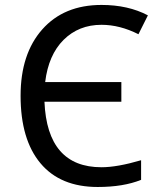

<svg xmlns="http://www.w3.org/2000/svg" viewBox="-20 -744 640 774"><path d="M162.1 -413.1H469.2V-334H159.2Q170.4 -69.8 389.2 -69.8Q452.6 -69.8 548.8 -98.1V-19Q477.5 9.8 374 9.8Q223.1 9.8 143.1 -85.9Q63 -181.6 63 -357.9Q63 -526.9 150.4 -625.5Q237.8 -724.1 389.2 -724.1Q496.6 -724.1 576.2 -682.1L538.1 -606Q462.9 -644 389.2 -644Q297.4 -644 236.3 -583.3Q175.3 -522.5 162.1 -413.1Z"/></svg>

Font: WenQuanYi Micro Hei Mono
Style: Regular
Weight: 400
Foundry: Ascender Corporation
Version: Version 0.2.0-beta